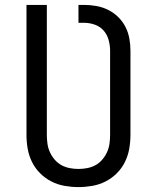

<svg xmlns="http://www.w3.org/2000/svg" viewBox="-20 -755 640 783"><path d="M300 8Q272 8 243.5 3Q215 -2 189.5 -15Q164 -28 143.5 -48.5Q123 -69 110.5 -94.5Q98 -120 93 -148Q88 -176 88 -205V-735H171V-205Q171 -187 173.5 -169Q176 -151 183.5 -134.5Q191 -118 203 -104Q215 -90 230.5 -81.5Q246 -73 264 -69.5Q282 -66 300 -66Q318 -66 336 -69.5Q354 -73 369.5 -81.5Q385 -90 397 -104Q409 -118 416.5 -134.5Q424 -151 426.5 -169Q429 -187 429 -205V-548Q429 -570 423 -592Q417 -614 402.5 -630.5Q388 -647 366.5 -654.5Q345 -662 323 -662H300V-735H323Q348 -735 373 -730.5Q398 -726 420.5 -715Q443 -704 461.5 -686Q480 -668 491.5 -645.5Q503 -623 507.5 -598Q512 -573 512 -548V-205Q512 -176 507 -148Q502 -120 489.5 -94.5Q477 -69 456.5 -48.5Q436 -28 410.5 -15Q385 -2 356.5 3Q328 8 300 8Z"/></svg>

Font: R Plex Mono
Style: Regular
Weight: 400
Monospace: yes
Designer: Belleve Invis
Foundry: Belleve Invis
Version: Version 31.8.0